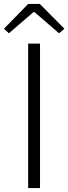

<svg xmlns="http://www.w3.org/2000/svg" viewBox="-36 -949 345 969"><path d="M106 -729H166V0H106ZM106 -929H165L289 -804L262 -781L138 -888H133L9 -781L-16 -804Z"/></svg>

Font: Kinto Sans Light
Style: Regular
Weight: 300
Designer: Authors: Ryoko NISHIZUKA  (kana & ideographs); Paul D. Hunt (Latin, Greek & Cyrillic); Wenlong ZHANG  (bopomofo); Sandol
Foundry: Adobe Systems Incorporated, ookami Inc.
Version: Version 0.001